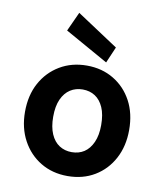

<svg xmlns="http://www.w3.org/2000/svg" viewBox="-87 -843 786 926"><g transform="rotate(10 306.5 -380.5)"><path d="M306 12Q232 12 174.5 -22.5Q117 -57 84 -118Q51 -179 51 -258Q51 -339 84 -399.5Q117 -460 175 -494.5Q233 -529 307 -529Q381 -529 438.5 -494.5Q496 -460 528.5 -399.5Q561 -339 561 -258Q561 -179 528.5 -118Q496 -57 438.5 -22.5Q381 12 306 12ZM306 -105Q341 -105 367 -122Q393 -139 408.5 -173.5Q424 -208 424 -258Q424 -310 409 -344Q394 -378 368 -395Q342 -412 307 -412Q273 -412 246.5 -395Q220 -378 204.5 -344Q189 -310 189 -258Q189 -208 204 -173.5Q219 -139 245.5 -122Q272 -105 306 -105ZM395 -560 183 -679 226 -773 429 -639Z"/></g></svg>

Font: DM Sans 11pt
Style: Bold
Weight: 700
Version: Version 4.004;gftools[0.9.30]